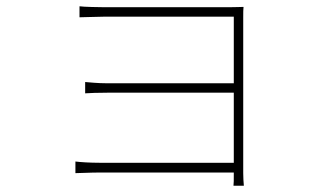

<svg xmlns="http://www.w3.org/2000/svg" viewBox="-20 -553 1040 611"><path d="M233 -533V-498C245 -498 298 -500 314 -500C343 -500 696 -500 724 -500C724 -473 724 -109 724 -1C724 21 724 30 723 38H756C755 26 754 14 754 -2C754 -93 754 -466 754 -497C754 -514 754 -523 755 -531C744 -531 730 -530 708 -530C628 -530 344 -530 314 -530C298 -530 245 -531 233 -533ZM251 -292V-256C267 -257 290 -258 321 -258C373 -258 713 -258 744 -258V-288C713 -288 373 -288 320 -288C290 -288 264 -291 251 -292ZM220 -39V-2C236 -2 265 -4 299 -4C351 -4 700 -4 744 -4V-35C699 -35 350 -35 298 -35C265 -35 236 -37 220 -39Z"/></svg>

Font: Source Han Sans JP VF
Style: Regular
Weight: 250
Designer: Ryoko NISHIZUKA 西塚涼子 (kana, bopomofo & ideographs); Paul D. Hunt (Latin, Greek & Cyrillic); Sandoll Communications 산돌커뮤니
Foundry: Adobe
Version: Version 2.004;hotconv 1.0.118;makeotfexe 2.5.65603